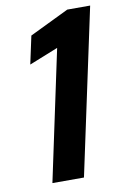

<svg xmlns="http://www.w3.org/2000/svg" viewBox="-80 -736 511 785"><g transform="rotate(-10 175.5 -344.0)"><path d="M73 0 188 -541 68 -493 93 -609 256 -688H351L204 0Z"/></g></svg>

Font: Saira SemiCondensed SemiBold
Style: Italic
Weight: 600
Width: 4
Italic angle: -12°
Designer: Hector Gatti with collaboration of the Omnibus-Type team
Foundry: Omnibus-Type
Version: Version 1.101